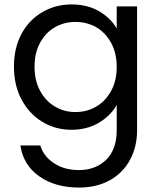

<svg xmlns="http://www.w3.org/2000/svg" viewBox="-20 -577 716 867"><path d="M303 -557C303 -557 303 -557 303 -557C254 -557 210 -545 171 -522C131 -499 100 -466 77 -424C54 -381 43 -332 43 -276C43 -276 43 -276 43 -276C43 -221 54 -171 77 -128C100 -85 131 -51 171 -27C210 -3 254 9 303 9C303 9 303 9 303 9C350 9 392 -2 427 -23C462 -44 489 -71 507 -103C507 -103 507 12 507 12C507 12 507 12 507 12C507 69 491 113 460 144C428 175 387 191 337 191C337 191 337 191 337 191C293 191 255 181 224 160C193 140 172 113 162 80C162 80 72 80 72 80C72 80 72 80 72 80C81 139 109 185 157 219C205 253 265 270 337 270C337 270 337 270 337 270C390 270 436 259 476 237C515 215 546 184 567 145C588 106 599 62 599 12C599 12 599 -548 599 -548C599 -548 507 -548 507 -548C507 -548 507 -448 507 -448C507 -448 507 -448 507 -448C490 -479 463 -505 428 -526C392 -547 350 -557 303 -557ZM507 -275C507 -275 507 -275 507 -275C507 -234 499 -198 482 -167C465 -136 443 -112 415 -96C386 -79 355 -71 321 -71C321 -71 321 -71 321 -71C287 -71 256 -79 228 -96C200 -112 178 -136 161 -167C144 -198 136 -234 136 -276C136 -276 136 -276 136 -276C136 -317 144 -353 161 -384C178 -415 200 -438 228 -454C256 -470 287 -478 321 -478C321 -478 321 -478 321 -478C355 -478 386 -470 415 -454C443 -437 465 -414 482 -383C499 -352 507 -316 507 -275Z"/></svg>

Font: Girnar Poppins
Style: Regular
Weight: 500
Designer: Ninad Kale (Devanagari), Jonny Pinhorn (Latin)
Foundry: Indian Type Foundry
Version: ""